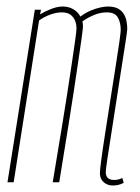

<svg xmlns="http://www.w3.org/2000/svg" viewBox="-20 -560 430 590"><path d="M326 10Q316 10 307 5.5Q298 1 292.5 -7.5Q287 -16 287 -28Q287 -37 291.5 -71Q296 -105 303.5 -152.5Q311 -200 319 -252Q327 -304 334.5 -350.5Q342 -397 346.5 -429Q351 -461 351 -468Q351 -491 342 -506.5Q333 -522 308 -522Q288 -522 268 -513.5Q248 -505 233 -494Q234 -491 234.5 -487.5Q235 -484 235 -480Q235 -473 231 -444Q227 -415 220.5 -371.5Q214 -328 206.5 -278Q199 -228 191 -179Q183 -130 176.5 -89.5Q170 -49 166 -24.5Q162 0 162 0H142Q142 0 146 -24Q150 -48 156.5 -87.5Q163 -127 171 -175Q179 -223 186.5 -272Q194 -321 200.5 -364Q207 -407 211 -436Q215 -465 215 -472Q215 -487 210 -498Q205 -509 195.5 -515.5Q186 -522 170 -522Q153 -522 134 -515Q115 -508 100 -497L22 0H3L87 -530H106L103 -516Q120 -526 138.5 -533Q157 -540 173 -540Q191 -540 205.5 -531.5Q220 -523 227 -509Q243 -521 258.5 -527.5Q274 -534 288 -537Q302 -540 312 -540Q334 -540 347 -531Q360 -522 365.5 -506.5Q371 -491 371 -471Q371 -465 366 -432.5Q361 -400 353.5 -352.5Q346 -305 338 -252.5Q330 -200 322.5 -152.5Q315 -105 310 -72Q305 -39 305 -31Q305 -20 311 -13.5Q317 -7 331 -7Q336 -7 341.5 -8Q347 -9 356 -13L360 2Q350 7 342 8.5Q334 10 326 10Z"/></svg>

Font: Georama ExtraCondensed Thin
Style: Italic
Weight: 100
Width: 2
Italic angle: -9°
Designer: Jean-Baptiste Levee
Foundry: Production Type
Version: Version 1.001